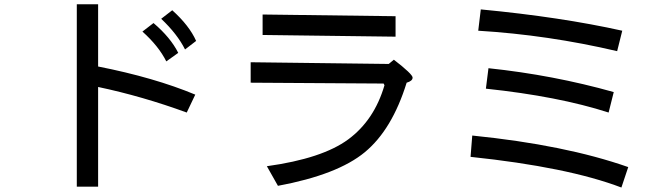

<svg xmlns="http://www.w3.org/2000/svg" viewBox="-20 -797 3040 880"><path d="M875 -363.3 835.9 -281.2Q632.8 -355.5 429.7 -398.4V58.6H332V-777.3H429.7V-492.2Q687.5 -441.4 875 -363.3ZM878.9 -609.4 828.1 -570.3Q793 -640.6 718.8 -710.9L769.5 -750Q847.7 -679.7 878.9 -609.4ZM796.9 -554.7 742.2 -515.6Q707 -585.9 632.8 -652.3L683.6 -691.4Q761.7 -625 796.9 -554.7Z M1793 -628.9 1183.6 -636.7V-730.5L1793 -722.7ZM1843.8 -418Q1777.3 -203.1 1652.3 -99.6Q1527.3 3.9 1253.9 54.7L1203.1 -35.2Q1457 -70.3 1576.2 -158.2Q1695.3 -246.1 1742.2 -406.2L1738.3 -414.1L1128.9 -418V-511.7L1761.7 -503.9L1785.2 -523.4Q1871.1 -457 1871.1 -441.4Q1871.1 -425.8 1843.8 -418Z M2832 -656.2 2808.6 -562.5Q2492.2 -636.7 2171.9 -656.2L2183.6 -753.9Q2550.8 -718.8 2832 -656.2ZM2793 -375 2769.5 -281.2Q2539.1 -355.5 2207 -390.6L2218.8 -484.4Q2515.6 -453.1 2793 -375ZM2859.4 -31.2 2828.1 62.5Q2582 -31.2 2136.7 -78.1L2144.5 -175.8Q2570.3 -132.8 2859.4 -31.2Z"/></svg>

Font: WenQuanYi Micro Hei Mono
Style: Regular
Weight: 400
Foundry: Ascender Corporation
Version: Version 0.2.0-beta